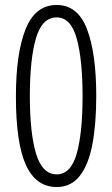

<svg xmlns="http://www.w3.org/2000/svg" viewBox="-20 -744 452 772"><path d="M367 -358Q367 -246 351.5 -164Q336 -82 301 -37Q266 8 208 8Q125 8 84.5 -80Q44 -168 44 -356Q44 -530 83 -627Q122 -724 208 -724Q293 -724 330 -626.5Q367 -529 367 -358ZM100 -358Q100 -209 125 -126Q150 -43 208 -43Q265 -43 288.5 -126.5Q312 -210 312 -357Q312 -504 288.5 -589Q265 -674 208 -674Q149 -674 124.5 -590Q100 -506 100 -358Z"/></svg>

Font: Noto Sans Myanmar ExtraCondensed Light
Style: Regular
Weight: 300
Width: 2
Designer: Monotype Design Team
Foundry: Monotype Imaging Inc.
Version: Version 2.107; ttfautohint (v1.8.4.7-5d5b)